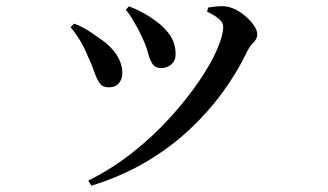

<svg xmlns="http://www.w3.org/2000/svg" viewBox="-20 -537 1040 609"><path d="M260 36Q336 -2 401.5 -54Q467 -106 519.5 -164Q572 -222 610 -277.5Q648 -333 668 -379Q688 -425 688 -452Q688 -465 675 -476.5Q662 -488 637 -500L640 -513Q651 -515 665.5 -516.5Q680 -518 692 -517Q709 -516 727.5 -506.5Q746 -497 761.5 -483Q777 -469 786.5 -454.5Q796 -440 796 -428Q796 -414 783.5 -401.5Q771 -389 763 -372Q733 -309 687 -245.5Q641 -182 580 -125Q519 -68 441.5 -22.5Q364 23 270 52ZM324 -260Q305 -260 295.5 -274Q286 -288 278.5 -310.5Q271 -333 258 -360Q246 -389 232.5 -411Q219 -433 204 -451L215 -462Q237 -454 256.5 -442Q276 -430 289 -420Q327 -396 347.5 -366.5Q368 -337 368 -305Q368 -286 357 -273Q346 -260 324 -260ZM492 -321Q473 -321 464 -334Q455 -347 449.5 -369Q444 -391 431 -418Q425 -432 416 -448.5Q407 -465 397.5 -480.5Q388 -496 379 -506L389 -517Q412 -508 431 -498Q450 -488 469 -474Q499 -454 518 -427Q537 -400 537 -365Q537 -344 523 -332.5Q509 -321 492 -321Z"/></svg>

Font: Noto Serif HK ExtraLight SemiBold
Style: Regular
Weight: 600
Version: Version 2.002-H1;hotconv 1.1.0;makeotfexe 2.6.0